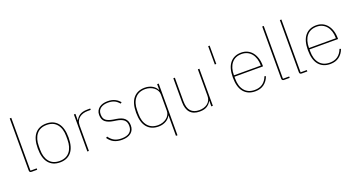

<svg xmlns="http://www.w3.org/2000/svg" viewBox="-52 -1502 4576 2464"><g transform="rotate(-20 2236.5 -270.0)"><path d="M134 0Q105 0 105 -29V-740H126V-19H211V0Z M521 12Q421 12 366 -54.5Q311 -121 311 -253Q311 -385 366 -451.5Q421 -518 521 -518Q621 -518 676 -451.5Q731 -385 731 -253Q731 -121 676 -54.5Q621 12 521 12ZM521 -7Q612 -7 660 -66.5Q708 -126 708 -229V-277Q708 -380 660 -439.5Q612 -499 521 -499Q430 -499 382 -439.5Q334 -380 334 -277V-229Q334 -126 382 -66.5Q430 -7 521 -7Z M896 0V-506H917V-419H920Q929 -437 941.5 -452.5Q954 -468 972.5 -480Q991 -492 1017 -499Q1043 -506 1078 -506H1119V-487H1075Q1044 -487 1015.5 -478.5Q987 -470 965 -453Q943 -436 930 -410Q917 -384 917 -349V0Z M1368 12Q1307 12 1261.5 -9.5Q1216 -31 1181 -81L1199 -93Q1233 -46 1272.5 -26.5Q1312 -7 1368 -7Q1440 -7 1477 -37Q1514 -67 1514 -124Q1514 -181 1481.5 -208Q1449 -235 1386 -245L1342 -252Q1275 -262 1236.5 -292.5Q1198 -323 1198 -389Q1198 -421 1210.5 -445Q1223 -469 1244.5 -485.5Q1266 -502 1295 -510Q1324 -518 1358 -518Q1391 -518 1416.5 -512Q1442 -506 1462 -495.5Q1482 -485 1497.5 -472Q1513 -459 1525 -445L1509 -431Q1497 -444 1483.5 -456.5Q1470 -469 1452.5 -478.5Q1435 -488 1412 -493.5Q1389 -499 1359 -499Q1296 -499 1257.5 -471.5Q1219 -444 1219 -390Q1219 -333 1250 -308Q1281 -283 1346 -272L1390 -265Q1423 -260 1450 -250Q1477 -240 1495.5 -223.5Q1514 -207 1524.5 -182.5Q1535 -158 1535 -125Q1535 -59 1490.5 -23.5Q1446 12 1368 12Z M2033 -78H2030Q2022 -61 2008 -45Q1994 -29 1973.5 -16.5Q1953 -4 1926 4Q1899 12 1866 12Q1766 12 1710 -54Q1654 -120 1654 -253Q1654 -386 1710 -452Q1766 -518 1866 -518Q1899 -518 1926 -510Q1953 -502 1973.5 -489.5Q1994 -477 2008 -460.5Q2022 -444 2030 -428H2033V-506H2054V200H2033ZM1866 -7Q1899 -7 1929 -17Q1959 -27 1982.5 -45Q2006 -63 2019.5 -88Q2033 -113 2033 -143V-363Q2033 -393 2019.5 -418Q2006 -443 1982.5 -461Q1959 -479 1929 -489Q1899 -499 1866 -499Q1775 -499 1726 -439.5Q1677 -380 1677 -277V-229Q1677 -126 1726 -66.5Q1775 -7 1866 -7Z M2589 -76H2586Q2572 -42 2534 -15Q2496 12 2428 12Q2343 12 2298.5 -37Q2254 -86 2254 -181V-506H2275V-185Q2275 -92 2315 -49.5Q2355 -7 2430 -7Q2461 -7 2490 -15.5Q2519 -24 2541 -41Q2563 -58 2576 -83.5Q2589 -109 2589 -144V-506H2610V0H2589Z M2815 -490V-740H2835V-490Z M3187 12Q3087 12 3031 -54.5Q2975 -121 2975 -253Q2975 -384 3030 -451Q3085 -518 3183 -518Q3229 -518 3266.5 -500.5Q3304 -483 3331 -450Q3358 -417 3373 -370.5Q3388 -324 3388 -266V-256H2998V-229Q2998 -126 3047 -66.5Q3096 -7 3187 -7Q3315 -7 3362 -131L3380 -124Q3357 -61 3308.5 -24.5Q3260 12 3187 12ZM3183 -499Q3094 -499 3046 -439.5Q2998 -380 2998 -277V-275H3365V-279Q3365 -329 3352 -369.5Q3339 -410 3315 -439Q3291 -468 3257.5 -483.5Q3224 -499 3183 -499Z M3582 0Q3553 0 3553 -29V-740H3574V-19H3659V0Z M3823 0Q3794 0 3794 -29V-740H3815V-19H3900V0Z M4212 12Q4112 12 4056 -54.5Q4000 -121 4000 -253Q4000 -384 4055 -451Q4110 -518 4208 -518Q4254 -518 4291.5 -500.5Q4329 -483 4356 -450Q4383 -417 4398 -370.5Q4413 -324 4413 -266V-256H4023V-229Q4023 -126 4072 -66.5Q4121 -7 4212 -7Q4340 -7 4387 -131L4405 -124Q4382 -61 4333.5 -24.5Q4285 12 4212 12ZM4208 -499Q4119 -499 4071 -439.5Q4023 -380 4023 -277V-275H4390V-279Q4390 -329 4377 -369.5Q4364 -410 4340 -439Q4316 -468 4282.5 -483.5Q4249 -499 4208 -499Z"/></g></svg>

Font: IBM Plex Sans Devanagari Thin
Style: Regular
Weight: 100
Designer: Mike Abbink, Paul van der Laan, Pieter van Rosmalen, Erin McLaughlin
Foundry: Bold Monday
Version: Version 1.1